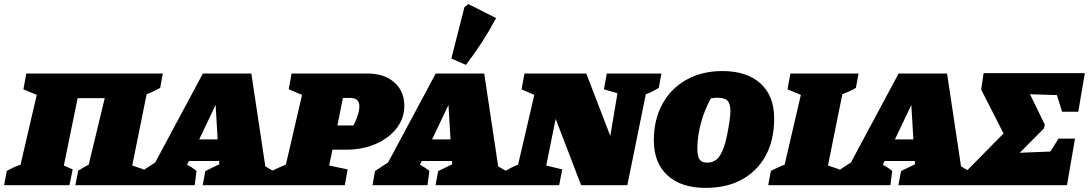

<svg xmlns="http://www.w3.org/2000/svg" viewBox="-50 -902 5305 935"><path d="M328 -424 261 -96 304 -77 288 0H-30L-17 -70Q-3 -77 11.5 -84.5Q26 -92 50 -100L129 -440L64 -467L78 -544H743L730 -474Q717 -467 700 -458.5Q683 -450 664 -443L594 -96L650 -77L635 0H317L331 -71Q342 -77 351 -83Q360 -89 382 -100L460 -424Z M1242 -92Q1252 -86 1261.5 -80.5Q1271 -75 1280 -70L1272 0H937L950 -69L1018 -102L1017 -118H870L861 -100Q874 -93 885.5 -85.5Q897 -78 907 -70L898 0H630L642 -69L706 -111L938 -544H1174ZM920 -223H1010L1000 -391Z M1262 0 1275 -70Q1289 -77 1305 -84.5Q1321 -92 1342 -100L1421 -440L1356 -467L1370 -544H1739Q1821 -544 1870 -501Q1919 -458 1919 -387Q1919 -326 1881.5 -277.5Q1844 -229 1779.5 -201Q1715 -173 1633 -173H1569L1553 -96L1643 -77L1629 0ZM1656 -425H1620L1593 -291H1671Q1682 -310 1691 -337.5Q1700 -365 1700 -384Q1700 -425 1656 -425Z M2376 -92Q2386 -86 2395.5 -80.5Q2405 -75 2414 -70L2406 0H2071L2084 -69L2152 -102L2151 -118H2004L1995 -100Q2008 -93 2019.5 -85.5Q2031 -78 2041 -70L2032 0H1764L1776 -69L1840 -111L2072 -544H2308ZM2054 -223H2144L2134 -391ZM2219 -586 2148 -617 2212 -868 2231 -882 2366 -814Q2302 -694 2219 -586Z M2905 -544H3171L3158 -474Q3145 -467 3132.5 -459.5Q3120 -452 3095 -443L3005 0H2780L2656 -323L2610 -96L2688 -77L2673 0H2399L2412 -70Q2426 -78 2440 -85.5Q2454 -93 2473 -100L2552 -440L2490 -467L2504 -544H2805L2922 -240L2957 -448L2891 -467Z M3386 13Q3267 13 3200.5 -48Q3134 -109 3134 -219Q3134 -320 3176 -396Q3218 -472 3293.5 -514Q3369 -556 3468 -556Q3587 -556 3653.5 -495.5Q3720 -435 3720 -325Q3720 -220 3679 -144.5Q3638 -69 3563.5 -28Q3489 13 3386 13ZM3394 -110Q3423 -110 3442 -127.5Q3461 -145 3475 -185Q3483 -206 3490 -240.5Q3497 -275 3502 -308.5Q3507 -342 3507 -360Q3507 -397 3493 -411.5Q3479 -426 3443 -426Q3427 -426 3412 -423Q3382 -370 3364 -305Q3346 -240 3346 -179Q3346 -142 3356.5 -126Q3367 -110 3394 -110Z M3691 0 3704 -70Q3721 -78 3737.5 -86Q3754 -94 3771 -100L3850 -440L3785 -467L3799 -544H4131L4118 -474Q4103 -465 4086.5 -457.5Q4070 -450 4052 -443L3982 -96L4038 -77L4023 0Z M4630 -92Q4640 -86 4649.5 -80.5Q4659 -75 4668 -70L4660 0H4325L4338 -69L4406 -102L4405 -118H4258L4249 -100Q4262 -93 4273.5 -85.5Q4285 -78 4295 -70L4286 0H4018L4030 -69L4094 -111L4326 -544H4562ZM4308 -223H4398L4388 -391Z M4636 0 4644 -56 4837 -252 4728 -466 4740 -546H5233L5201 -358H5122L5097 -439L4966 -443L5038 -295L5034 -277L4916 -158L5065 -164L5105 -227H5185L5146 0Z"/></svg>

Font: Piazzolla SC Black
Style: Italic
Weight: 900
Italic angle: -11.3°
Designer: Juan Pablo del Peral
Foundry: Huerta Tipografica
Version: Version 1.330